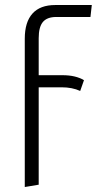

<svg xmlns="http://www.w3.org/2000/svg" viewBox="-20 -543 393 768"><path d="M205.1 -475.1Q168.5 -475.1 151.6 -455.1Q134.8 -435.1 134.8 -390.1V-242.2H230Q282.7 -242.2 315.9 -222.2L300.8 -179.2Q269 -193.8 226.1 -193.8H134.8V195.8L79.1 205.1V-388.2Q79.1 -454.6 109.9 -488.8Q140.6 -522.9 201.2 -522.9H347.2L341.8 -475.1Z"/></svg>

Font: Fira Sans Compressed Light
Style: Regular
Weight: 300
Width: 1
Designer: Carrois Corporate & Edenspiekermann AG
Foundry: Carrois Corporate GbR & Edenspiekermann AG
Version: Version 4.203;PS 004.203;hotconv 1.0.88;makeotf.lib2.5.64775